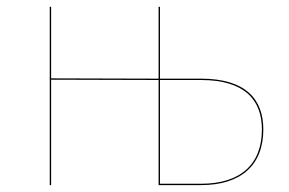

<svg xmlns="http://www.w3.org/2000/svg" viewBox="-20 -537 838 557"><path d="M562.8 -308.8H444.1V-517.2H440.1V-308.8L128.3 -309.7V-517.2H124.3V0H128.3V-305.8L440.1 -304.9V0H563.2C677.9 0 743.9 -56.8 743.9 -161.4C743.9 -249.6 692.4 -308.8 562.8 -308.8ZM563 -3.9H444.1V-304.9H562.9C690.3 -304.9 739.8 -246.6 739.8 -161.4C739.8 -59.7 676.9 -3.9 563 -3.9Z"/></svg>

Font: Fira Sans Four
Style: Regular
Weight: 100
Designer: Carrois Corporate & Edenspiekermann AG
Foundry: Carrois Corporate GbR & Edenspiekermann AG
Version: Version 4.203;PS 004.203;hotconv 1.0.88;makeotf.lib2.5.64775